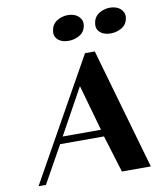

<svg xmlns="http://www.w3.org/2000/svg" viewBox="-89 -877 790 948"><g transform="rotate(-10 306.5 -403.5)"><path d="M27 0 367 -607H416L590 0H445L388 -186H168L64 0ZM379 -221 314 -451 187 -221ZM442 -744Q444 -760 452 -772Q460 -784 472 -791.5Q484 -799 498 -803Q512 -807 527 -807Q541 -807 554.5 -803Q568 -799 577.5 -791Q587 -783 592.5 -771.5Q598 -760 596 -744Q591 -711 565 -696Q539 -681 510 -681Q495 -681 482 -684.5Q469 -688 459 -696Q449 -704 444 -716Q439 -728 442 -744ZM231 -744Q233 -760 241 -772Q249 -784 261 -791.5Q273 -799 287 -803Q301 -807 316 -807Q330 -807 343.5 -803Q357 -799 366.5 -791Q376 -783 381.5 -771.5Q387 -760 385 -744Q380 -711 354 -696Q328 -681 299 -681Q284 -681 271 -684.5Q258 -688 248 -696Q238 -704 233 -716Q228 -728 231 -744Z"/></g></svg>

Font: Gamine
Style: Bold Italic
Weight: 700
Designer: Tapiwanashe Sebastian Garikayi
Version: Version 1.000